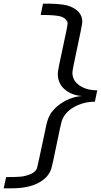

<svg xmlns="http://www.w3.org/2000/svg" viewBox="-20 -770 547 1040"><path d="M0 250 13.2 189H26.9Q65.9 189 90.6 187Q115.2 185.1 143.1 174.1Q170.9 163.1 180.2 142.1Q182.1 138.2 225.1 -64.9Q225.1 -66.9 228.5 -81.5Q231.9 -96.2 232.4 -99.1Q232.9 -102.1 236.6 -114.5Q240.2 -127 242.7 -131.6Q245.1 -136.2 250 -146.7Q254.9 -157.2 260.5 -163.6Q266.1 -169.9 274.2 -179Q282.2 -188 292 -195.8Q351.1 -244.6 424.8 -250Q370.6 -252.9 331.8 -284.9Q293 -316.9 293 -371.1Q293 -389.2 320.1 -511.5Q347.2 -633.8 346.2 -645L344.2 -653.8Q332 -676.8 300.5 -682.9Q269 -689 200.2 -689L212.9 -750H254.9Q330.1 -748 360.8 -734.9Q425.8 -708 425.8 -651.9Q425.8 -637.7 398.9 -513.9Q372.1 -390.1 372.1 -377Q372.1 -334 410.2 -307.4Q448.2 -280.8 506.8 -280.8L494.1 -220.2V-219.2Q434.1 -219.2 382.1 -190.7Q330.1 -162.1 314 -112.8Q309.1 -96.7 286.1 15.6Q263.2 127.9 257.8 144Q241.7 192.9 186.8 221.4Q131.8 250 44.9 250Z"/></svg>

Font: CMU Sans Serif
Style: Oblique
Weight: 500
Italic angle: -12°
Version: Version 0.7.0